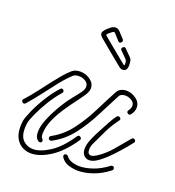

<svg xmlns="http://www.w3.org/2000/svg" viewBox="-127 -709 738 808"><g transform="rotate(20 242.5 -305.5)"><path d="M119 -53Q112 -53 104.5 -62.5Q97 -72 97 -92Q97 -113 106 -138.5Q115 -164 128.5 -189.5Q142 -215 154.5 -234.5Q167 -254 174 -263Q189 -282 200 -296Q211 -310 213 -313Q223 -327 223 -339Q223 -354 209.5 -362.5Q196 -371 180 -371Q163 -371 154 -363Q140 -350 124.5 -332.5Q109 -315 92 -292Q74 -269 54 -243Q34 -217 8 -187Q5 -183 0 -183Q-5 -183 -8.5 -188.5Q-12 -194 -8 -199Q18 -228 38.5 -255Q59 -282 76 -304Q94 -327 109.5 -345.5Q125 -364 141 -378Q155 -391 179 -391Q203 -391 223.5 -376.5Q244 -362 244 -339Q244 -330 238 -317.5Q232 -305 210 -276Q156 -205 137 -164Q118 -123 118 -91Q118 -76 124 -71Q128 -68 128 -63Q128 -53 119 -53ZM159 -75Q149 -75 149 -85Q149 -91 155 -94Q203 -120 237 -165Q271 -210 297 -262Q323 -314 347 -359Q353 -371 364.5 -376.5Q376 -382 389 -382Q412 -382 432.5 -367Q453 -352 453 -329Q453 -312 440 -295Q437 -291 432 -291Q427 -291 423.5 -296Q420 -301 424 -307Q433 -319 433 -330Q433 -345 419 -353Q405 -361 391 -361Q383 -361 375.5 -358Q368 -355 365 -349Q340 -302 313 -248.5Q286 -195 250.5 -149Q215 -103 164 -76Q162 -75 159 -75ZM99 4Q63 3 41.5 -21Q20 -45 20 -86Q20 -93 20.5 -100Q21 -107 22 -114Q25 -129 39 -161Q53 -193 75.5 -229.5Q98 -266 123 -293Q126 -297 130 -297Q136 -297 139 -291Q142 -285 137 -280Q113 -253 92 -218.5Q71 -184 57.5 -154Q44 -124 42 -111Q41 -104 40.5 -97.5Q40 -91 40 -85Q40 -50 58 -33Q76 -16 102 -16Q134 -16 176 -43Q218 -70 258 -130Q261 -135 266 -135Q271 -135 275 -130Q279 -125 274 -118Q232 -56 185.5 -26Q139 4 99 4ZM340 -53Q334 -53 331 -54Q317 -59 311.5 -69Q306 -79 306 -92Q306 -109 313 -127.5Q320 -146 328.5 -163Q337 -180 342 -189Q353 -210 364.5 -231Q376 -252 386 -265Q389 -269 394 -269Q399 -269 403 -264Q407 -259 402 -253Q380 -224 363 -189.5Q346 -155 331 -122Q325 -109 325 -95Q325 -74 341 -74Q349 -74 364 -83Q398 -105 425 -137Q452 -169 477 -199Q480 -203 484 -203Q490 -203 493.5 -197.5Q497 -192 492 -186Q485 -177 467.5 -156Q450 -135 427 -111Q404 -87 381 -70Q358 -53 340 -53ZM310 5Q291 5 269 -1.5Q247 -8 234 -27Q232 -31 232 -33Q232 -43 242 -43Q247 -43 250 -39Q259 -26 276 -20.5Q293 -15 310 -15Q336 -15 368.5 -26Q401 -37 434 -62Q436 -64 440 -64Q450 -64 450 -54Q450 -49 446 -46Q411 -19 375.5 -7Q340 5 310 5ZM342 -459Q333 -459 325 -466Q321 -469 306 -481.5Q291 -494 272 -509.5Q253 -525 237 -538.5Q221 -552 214 -558Q206 -566 206 -573Q206 -586 233 -607Q244 -616 255 -616Q267 -616 276 -605Q279 -601 286 -594Q293 -587 300 -579Q302 -577 302 -573Q302 -568 296.5 -564Q291 -560 286 -564Q280 -571 260 -593Q257 -596 254 -596Q252 -596 245 -591Q232 -581 229.5 -577.5Q227 -574 228 -572Q234 -567 250 -553.5Q266 -540 284.5 -525Q303 -510 318 -497.5Q333 -485 337 -482Q341 -479 342.5 -479Q344 -479 344 -485Q344 -493 343 -497.5Q342 -502 335 -509L310 -534Q307 -537 307 -540Q307 -546 313.5 -549.5Q320 -553 324 -548L351 -521Q359 -513 360.5 -505Q362 -497 362 -485Q362 -459 342 -459Z"/></g></svg>

Font: Neonderthaw
Style: Regular
Weight: 400
Designer: Robert E. Leuschke
Foundry: Robert E. Leuschke
Version: Version 1.010; ttfautohint (v1.8.3)